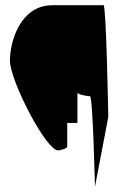

<svg xmlns="http://www.w3.org/2000/svg" viewBox="-20 -728 472 734"><path d="M18 -496C18 -420 156 -153 202 -153C208 -153 237 -160 237 -167V-258H276V-374C276 -367 314 -360 324 -360C335 -360 343 -14 343 -14L394 -281C394 -288 386 -708 376 -708H180C58 -708 18 -570 18 -496Z"/></svg>

Font: Ampere
Style: UltCnd
Weight: 400
Version: Version 1